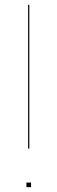

<svg xmlns="http://www.w3.org/2000/svg" viewBox="-20 -772 237 792"><path d="M101 -752V-159H96V-752ZM108 -19V0H89V-19Z"/></svg>

Font: Hepta Slab Hairline
Style: Regular
Weight: 400
Designer: Michael LaGattuta
Foundry: Michael LaGattuta
Version: Version 1.100; ttfautohint (v1.8) -l 8 -r 50 -G 200 -x 14 -D